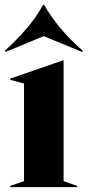

<svg xmlns="http://www.w3.org/2000/svg" viewBox="-29 -771 361 791"><path d="M13 -5 70 -25V-427L13 -442V-447L232 -523H233V-25L289 -5V0H13ZM-6 -557 -9 -562Q42 -608 83.5 -657Q125 -706 148 -751H153Q179 -704 220.5 -654.5Q262 -605 312 -562L309 -557L151 -622Z"/></svg>

Font: Nyght Serif Bold
Style: Regular
Weight: 700
Designer: Maksym Kobuzan
Version: Version 0.410